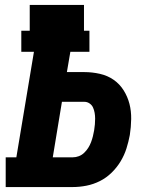

<svg xmlns="http://www.w3.org/2000/svg" viewBox="-20 -755 640 775"><path d="M3 0V-120H46L117 -546H66V-631H100V-735H319V-631H341V-546H264L250 -464H321Q352 -464 383 -457Q414 -450 438.5 -433Q463 -416 479 -390.5Q495 -365 502.5 -336Q510 -307 509.5 -274.5Q509 -242 504 -210Q499 -183 490.5 -156Q482 -129 467 -104Q452 -79 430.5 -58Q409 -37 383 -24Q357 -11 329 -5.5Q301 0 274 0ZM274 -120Q286 -120 298 -124.5Q310 -129 319.5 -138Q329 -147 336 -158Q343 -169 347.5 -181Q352 -193 355 -205Q358 -217 360 -229Q362 -241 363 -253Q364 -265 364 -276.5Q364 -288 362 -299.5Q360 -311 355.5 -321Q351 -331 341.5 -337.5Q332 -344 321 -344H230L193 -120Z"/></svg>

Font: Iosevka Slab Heavy Extended
Style: Italic
Weight: 900
Width: 7
Italic angle: -9°
Monospace: yes
Designer: Belleve Invis
Foundry: Belleve Invis
Version: Version 11.1.0; ttfautohint (v1.8.3)